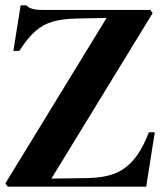

<svg xmlns="http://www.w3.org/2000/svg" viewBox="-40 -697 598 717"><path d="M538 -203 506 0H-11L-20 -12L358 -630L253 -628Q194 -627 157.5 -616.5Q121 -606 92.5 -581Q64 -556 32 -507H10L37 -677H59Q72 -660 117 -660H521L530 -648L152 -30L287 -32Q346 -33 387 -48.5Q428 -64 459.5 -101Q491 -138 516 -203Z"/></svg>

Font: FFF_NEPSZA-BADSAG Bold
Style: Regular
Weight: 700
Designer: bBox Type GmbH
Foundry: bBox Type GmbH
Version: Version 0.002